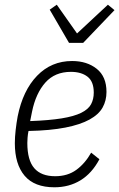

<svg xmlns="http://www.w3.org/2000/svg" viewBox="-20 -783 506 815"><path d="M211 12Q126 12 84.5 -37Q43 -86 43 -175Q43 -201 46.5 -231.5Q50 -262 55 -289Q77 -399 137.5 -461.5Q198 -524 286 -524Q349 -524 390.5 -491Q432 -458 432 -393Q432 -356 415.5 -326.5Q399 -297 360 -275.5Q321 -254 257.5 -241.5Q194 -229 101 -227Q98 -212 97 -198.5Q96 -185 96 -176Q96 -103 125.5 -69Q155 -35 214 -35Q267 -35 304 -62Q341 -89 367 -135L402 -107Q370 -47 321.5 -17.5Q273 12 211 12ZM281 -478Q213 -478 172.5 -432.5Q132 -387 116 -309L108 -269Q189 -272 241.5 -280.5Q294 -289 324.5 -304Q355 -319 366.5 -340.5Q378 -362 378 -390Q378 -437 351.5 -457.5Q325 -478 281 -478ZM273 -601 191 -742 221 -763 307 -641 438 -763 466 -740 333 -601Z"/></svg>

Font: IBM Plex Sans Condensed Light
Style: Italic
Weight: 300
Width: 3
Italic angle: -11°
Designer: Mike Abbink, Paul van der Laan, Pieter van Rosmalen
Foundry: Bold Monday
Version: Version 1.3